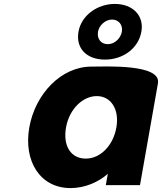

<svg xmlns="http://www.w3.org/2000/svg" viewBox="-20 -948 829 983"><path d="M481.9 -785.9C487.9 -819.9 520.8 -847.9 553.8 -847.9C587.8 -847.9 609.9 -819.9 603.9 -785.9C597.7 -750.9 566.6 -721.9 531.6 -721.9C495.6 -721.9 475.7 -750.9 481.9 -785.9ZM381.9 -785.9C367.1 -701.9 421.7 -642.9 517.7 -642.9C611.7 -642.9 689.1 -701.9 703.9 -785.9C718.5 -868.9 658.9 -927.9 567.9 -927.9C477.9 -927.9 396.5 -868.9 381.9 -785.9ZM318 -295.3C334.6 -389.6 403.5 -456 475.7 -456C546.9 -456 592.4 -389.6 575.8 -295.3C559.4 -202.4 493.7 -136 419.3 -136C341.6 -136 301.6 -202.4 318 -295.3ZM788.7 -521.9C805.8 -621.9 519.1 -607 447.9 -607C293.2 -607 160.3 -467.2 130 -295.4C99.7 -123.6 184.9 15 341.5 15C414.6 15 484.8 -16 531.9 -58L521.7 0H696.7Z"/></svg>

Font: Hussar Wysoki
Style: Obl
Weight: 700
Foundry: Cannot Into Space Fonts
Version: Version 0.92